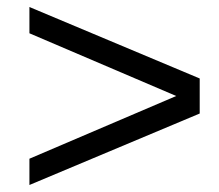

<svg xmlns="http://www.w3.org/2000/svg" viewBox="-20 -603 624 548"><path d="M550 -279 64 -75V-150L483 -329L64 -508V-583L550 -379Z"/></svg>

Font: Libra Sans
Style: Italic
Weight: 400
Italic angle: -12°
Foundry: Context Ltd
Version: Version 1.002